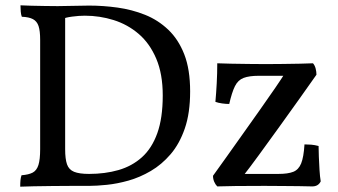

<svg xmlns="http://www.w3.org/2000/svg" viewBox="-20 -699 1271 722"><path d="M56 3Q56 -11 57 -21.5Q58 -32 61 -40Q88 -42 103 -50Q118 -58 124.5 -78.5Q131 -99 131 -138V-549Q131 -583 125 -601Q119 -619 104 -627Q89 -635 62 -636Q59 -644 58 -655.5Q57 -667 57 -679Q73 -678 97.5 -677.5Q122 -677 148.5 -676.5Q175 -676 197 -676Q226 -676 256 -677Q286 -678 315 -678Q368 -678 422 -670.5Q476 -663 525 -643.5Q574 -624 612.5 -587.5Q651 -551 673 -494.5Q695 -438 695 -355Q695 -274 675 -216Q655 -158 621.5 -119Q588 -80 547 -56Q506 -32 463.5 -20Q421 -8 382 -4Q343 0 315 0Q287 0 250.5 0Q214 0 176.5 0.5Q139 1 107 1.5Q75 2 56 3ZM315 -45Q375 -45 425.5 -59.5Q476 -74 513.5 -107.5Q551 -141 571.5 -198Q592 -255 592 -340Q592 -421 567.5 -478.5Q543 -536 501.5 -571.5Q460 -607 407.5 -623.5Q355 -640 299 -640Q277 -640 251 -636.5Q225 -633 217 -628L225 -654V-138Q225 -101 232 -81Q239 -61 258.5 -53Q278 -45 315 -45ZM797 2Q790 -5 785.5 -15.5Q781 -26 781 -38Q802 -67 831.5 -108.5Q861 -150 894 -196.5Q927 -243 958.5 -287.5Q990 -332 1015 -368.5Q1040 -405 1053 -426L1073 -414H953Q917 -414 896 -406Q875 -398 863.5 -375Q852 -352 842 -308Q830 -308 815.5 -310Q801 -312 790 -316Q793 -349 795 -386Q797 -423 797 -461Q818 -460 849 -459.5Q880 -459 915 -458.5Q950 -458 980 -458Q1010 -458 1043.5 -458.5Q1077 -459 1107.5 -459.5Q1138 -460 1157 -461Q1164 -453 1167 -441Q1170 -429 1170 -418Q1144 -381 1107 -329Q1070 -277 1030 -221.5Q990 -166 953.5 -116Q917 -66 891 -33L883 -45H1027Q1063 -45 1083 -53Q1103 -61 1112.5 -84.5Q1122 -108 1125 -156Q1137 -156 1150 -155Q1163 -154 1178 -150Q1178 -134 1179 -109.5Q1180 -85 1181.5 -60Q1183 -35 1186 -17Q1177 2 1154 2Q1129 1 1104.5 1Q1080 1 1049.5 0.5Q1019 0 975 0Q909 0 866.5 0.5Q824 1 797 2Z"/></svg>

Font: Vollkorn
Style: Regular
Weight: 400
Designer: Friedrich Althausen
Foundry: Friedrich Althausen
Version: Version 5.001